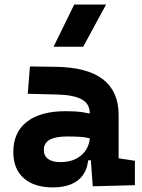

<svg xmlns="http://www.w3.org/2000/svg" viewBox="-20 -815 626 845"><path d="M388.2 4.9 377 -148.4 375 -215.8V-316.9Q375 -358.4 339.6 -377.7Q304.2 -397 234.4 -398.9L102.1 -402.3L111.8 -522.5L224.6 -521Q365.2 -519 433.6 -465.6Q502 -412.1 502 -309.6V-118.2L573.7 -107.4V0ZM212.9 9.8Q130.4 9.8 84.5 -30.8Q38.6 -71.3 38.6 -146Q38.6 -232.9 98.6 -279.3Q158.7 -325.7 269 -325.7Q311.5 -325.7 342.5 -321.3Q373.5 -316.9 405.3 -307.6L383.8 -204.6Q352.5 -211.9 327.6 -213.1Q302.7 -214.4 275.4 -214.4Q172.9 -214.4 172.9 -155.8Q172.9 -129.4 191.4 -115.5Q210 -101.6 245.6 -101.6Q288.6 -101.6 317.4 -117.7Q346.2 -133.8 360.6 -158.7Q375 -183.6 375 -210V-242.2L393.6 -109.4H352.1L369.1 -125Q367.7 -80.1 348.6 -50Q329.6 -20 295.2 -5.1Q260.7 9.8 212.9 9.8ZM215.8 -609.4 306.6 -794.9H446.8L346.2 -609.4Z"/></svg>

Font: Cascadia Code
Style: Regular
Weight: 400
Monospace: yes
Designer: Aaron Bell
Foundry: Saja Typeworks
Version: Version 2106.017